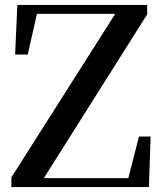

<svg xmlns="http://www.w3.org/2000/svg" viewBox="-20 -755 657 775"><path d="M26 0H581L588 -204H541L498 -36H157L574 -697V-735H50L41 -535H92L129 -699H445L26 -39Z"/></svg>

Font: Noto Serif CJK SC SemiBold
Style: Regular
Weight: 600
Designer: Ryoko NISHIZUKA 西塚涼子 (kana & ideographs); Frank Grießhammer (Latin, Greek & Cyrillic); Wenlong ZHANG 张文龙 (bopomofo); San
Foundry: Adobe
Version: Version 2.001;hotconv 1.1.0;makeotfexe 2.6.0